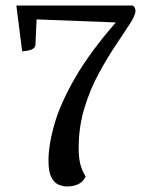

<svg xmlns="http://www.w3.org/2000/svg" viewBox="-20 -661 513 693"><path d="M221 12Q207 12 191.5 5.5Q176 -1 165.5 -21Q155 -41 155 -81Q155 -138 176.5 -213Q198 -288 251 -380Q304 -472 398 -580L112 -591L108 -500Q107 -487 93.5 -482Q80 -477 60 -476L39 -641H459Q469 -634 469 -622Q469 -606 448.5 -574.5Q428 -543 397.5 -497.5Q367 -452 336 -395Q305 -338 284.5 -270.5Q264 -203 264 -127Q264 -93 269.5 -70Q275 -47 289 -24Q273 12 221 12Z"/></svg>

Font: Petrona Medium
Style: Regular
Weight: 500
Designer: Ringo R. Seeber
Foundry: Ringo R. Seeber
Version: Version 2.001; ttfautohint (v1.8.3)